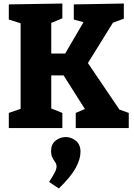

<svg xmlns="http://www.w3.org/2000/svg" viewBox="-20 -727 762 1090"><path d="M334 -86V0H30V-86L97 -109V-595L30 -616V-702L334 -707V-623L271 -597V-423H350L454 -601L399 -616V-702L683 -707V-621L621 -598L479 -369L658 -105L711 -86V0H410V-86L462 -108L341 -299H271V-111ZM314 343 259 306Q283 268 292 250Q301 232 301 218Q301 205 293 193.5Q285 182 277.5 167.5Q270 153 270 130Q270 91 296 71Q322 51 353 51Q384 51 410.5 72Q437 93 437 135Q437 176 410 226Q383 276 314 343Z"/></svg>

Font: Bitter ExtraBold
Style: Regular
Weight: 800
Designer: Sol Matas, and Bitter project Authors
Foundry: Sol Matas
Version: Version 2.001